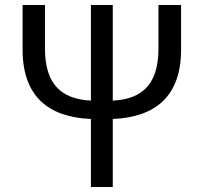

<svg xmlns="http://www.w3.org/2000/svg" viewBox="-20 -753 820 773"><path d="M618 -733V-558C618 -417 556 -354 434 -348V-733H346V-348C224 -354 161 -417 161 -558V-733H71V-553C71 -366 174 -281 346 -274V0H434V-274C606 -281 709 -366 709 -553V-733Z"/></svg>

Font: Noto Sans Mono CJK JP Regular
Style: Regular
Weight: 400
Designer: Ryoko NISHIZUKA (kana & ideographs); Paul D. Hunt (Latin, Greek & Cyrillic); Wenlong ZHANG (bopomofo); Sandoll Communica
Foundry: Adobe Systems Incorporated
Version: Version 1.004;PS 1.004;hotconv 1.0.82;makeotf.lib2.5.63406